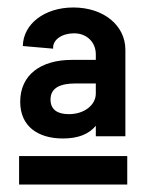

<svg xmlns="http://www.w3.org/2000/svg" viewBox="-20 -728 400 513"><path d="M236 -583V-568H172C89 -568 34 -528 34 -456C34 -390 82 -358 148 -358C188 -358 217 -369 236 -392V-364H315V-595C315 -660 257 -708 176 -708C99 -708 42 -664 41 -605L122 -598C120 -622 146 -639 178 -639C212 -639 236 -615 236 -583ZM31 -235H320V-311H31ZM115 -462C115 -494 142 -505 182 -505H236V-478C236 -448 206 -423 164 -423C135 -423 115 -434 115 -462Z"/></svg>

Font: Vanilla Cream Black
Style: Regular
Weight: 900
Designer: Jeremy Tribby, Jinavaṁso
Foundry: Tribby Type
Version: Version 1.422;Glyphs 3.1.2 (3151)